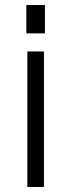

<svg xmlns="http://www.w3.org/2000/svg" viewBox="-20 -745 284 765"><path d="M155 -540V0H89V-540ZM159 -725V-612H85V-725Z"/></svg>

Font: Pathway Extreme 8pt Thin 12pt ExtraLight
Style: Regular
Weight: 250
Version: Version 1.001;gftools[0.9.26]